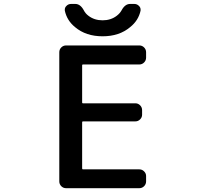

<svg xmlns="http://www.w3.org/2000/svg" viewBox="-20 -987 1040 985"><path d="M405.3 -656.2Q401.4 -656.2 401.4 -652.3V-460.9Q401.4 -457 405.3 -457H674.8Q688.5 -457 698.7 -446.8Q709 -436.5 709 -421.9V-398.4Q709 -384.8 698.7 -374.5Q688.5 -364.3 674.8 -364.3H405.3Q401.4 -364.3 401.4 -359.4V-123Q401.4 -118.2 405.3 -118.2H694.3Q709 -118.2 719.2 -107.9Q729.5 -97.7 729.5 -84V-56.6Q729.5 -42 719.2 -31.7Q709 -21.5 694.3 -21.5H319.3Q304.7 -21.5 294.4 -31.7Q284.2 -42 284.2 -56.6V-718.8Q284.2 -733.4 294.4 -743.7Q304.7 -753.9 319.3 -753.9H694.3Q709 -753.9 719.2 -743.7Q729.5 -733.4 729.5 -718.8V-691.4Q729.5 -676.8 719.2 -666.5Q709 -656.2 694.3 -656.2ZM312.5 -932.6Q312.5 -935.5 312.5 -938.5Q312.5 -948.2 320.3 -956.1Q330.1 -966.8 344.7 -966.8H366.2Q392.6 -966.8 410.2 -933.6Q418 -918 433.6 -906.2Q463.9 -882.8 506.3 -882.8Q548.8 -882.8 579.1 -906.2Q594.7 -918 603.5 -933.6Q621.1 -966.8 647.5 -966.8H668.9Q683.6 -966.8 693.4 -956.1Q701.2 -948.2 701.2 -938.5Q701.2 -935.5 701.2 -932.6Q690.4 -881.8 647.5 -847.7Q591.8 -800.8 506.3 -800.8Q420.9 -800.8 365.2 -847.7Q323.2 -881.8 312.5 -932.6Z"/></svg>

Font: Gen Jyuu Gothic L Monospace Medium
Style: Regular
Weight: 500
Designer: [Source Han Sans]
Ryoko NISHIZUKA  (kana & ideographs); Paul D. Hunt (Latin, Greek & Cyrillic); Wenlong ZHANG  (bopomofo
Version: Version 1.002.20150607